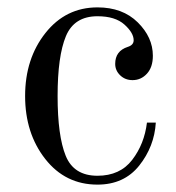

<svg xmlns="http://www.w3.org/2000/svg" viewBox="-20 -488 476 520"><path d="M244 12Q157 12 102.5 -57.5Q48 -127 48 -228Q48 -329 103 -398.5Q158 -468 244 -468Q312 -468 353 -427.5Q394 -387 394 -337Q394 -306 378 -288.5Q362 -271 339 -271Q319 -271 305.5 -284Q292 -297 292 -315Q292 -350 326 -361Q342 -366 342 -379Q342 -399 317 -421.5Q292 -444 244 -444Q181 -444 158.5 -390Q136 -336 136 -228Q136 -120 158 -66Q180 -12 244 -12Q305 -12 338 -55Q371 -98 378 -156H402Q398 -91 357 -39.5Q316 12 244 12Z"/></svg>

Font: Old Standard TT
Style: Regular
Weight: 400
Designer: Alexey Kryukov <alexios@thessalonica.org.ru>
Version: Version 2.2